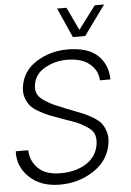

<svg xmlns="http://www.w3.org/2000/svg" viewBox="-67 -1046 754 1103"><g transform="rotate(-5 309.5 -494.5)"><path d="M305 -999H359L422 -866L522 -999H576L452 -828H381ZM234 10Q123 10 57.5 -53Q-8 -116 -3 -203H69Q70 -142 113.5 -98.5Q157 -55 244 -55Q331 -55 391.5 -93.5Q452 -132 463 -203Q468 -237 458 -262Q448 -287 415 -307Q382 -327 363.5 -335Q345 -343 295 -360Q280 -365 273 -368Q230 -383 207.5 -392Q185 -401 151.5 -419.5Q118 -438 102 -456Q86 -474 75.5 -503Q65 -532 70 -567Q83 -659 163.5 -709.5Q244 -760 342 -760Q460 -760 516.5 -707Q573 -654 575 -567H514Q513 -622 467 -661.5Q421 -701 334 -701Q265 -701 206.5 -667.5Q148 -634 140 -572Q136 -544 145.5 -522Q155 -500 184.5 -481Q214 -462 230.5 -454Q247 -446 293 -428Q306 -423 312 -420Q324 -415 348 -406Q387 -391 407 -382.5Q427 -374 458 -355.5Q489 -337 503.5 -318.5Q518 -300 527.5 -270.5Q537 -241 532 -206Q518 -106 431 -48Q344 10 234 10Z"/></g></svg>

Font: Oakes Grotesk Light
Style: Italic
Weight: 300
Italic angle: -8°
Designer: Samuel Oakes
Foundry: Samuel Oakes
Version: Version 1.000;PS 001.000;hotconv 1.0.88;makeotf.lib2.5.64775